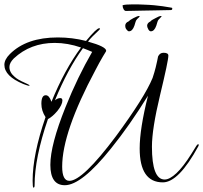

<svg xmlns="http://www.w3.org/2000/svg" viewBox="-35 -809 928 877"><path d="M118 48Q114 48 114 17Q114 -103 173 -274Q154 -303 154 -335Q154 -374 174 -374Q190 -374 200 -344Q260 -491 335 -592Q274 -613 215 -613Q104 -613 28 -542Q8 -522 8 -503Q8 -478 32 -458Q46 -445 76 -432Q100 -422 100 -418Q100 -417 98 -417Q93 -417 72 -425Q-15 -461 -15 -513Q-15 -537 10 -562Q86 -638 229 -638Q295 -638 358 -622Q406 -680 418 -680Q422 -680 422 -677L418 -672Q401 -656 388 -643Q375 -630 367 -619Q450 -596 450 -577L449 -574L435 -551Q418 -522 401 -489Q249 -205 249 -48Q249 17 282 17Q342 17 494 -186Q626 -365 662 -453Q664 -459 670 -478.5Q676 -498 683 -531L687 -551Q695 -568 712 -568Q734 -568 734 -555Q734 -543 724.5 -498Q715 -453 696 -374Q659 -220 659 -139Q659 11 717 11Q740 11 771 -18Q802 -47 839 -106L862 -143Q866 -150 871 -150Q873 -150 873 -147Q873 -145 871 -141Q781 24 709 24Q603 24 603 -131Q603 -176 612.5 -236Q622 -296 641 -372Q557 -236 473 -132Q338 37 261 37Q195 37 195 -56Q195 -147 264 -319Q292 -389 322.5 -452Q353 -515 386 -572Q375 -577 364.5 -581Q354 -585 344 -589Q309 -541 277 -481.5Q245 -422 216 -351Q229 -361 240 -361Q250 -361 250 -350Q250 -331 227 -302Q216 -289 205 -279.5Q194 -270 184 -265Q123 -88 123 38Q123 48 118 48ZM654 -666Q648 -666 643 -674Q637 -685 637 -691Q637 -704 652 -711Q656 -717 675 -726Q692 -736 701 -736Q703 -736 703 -735V-734Q703 -734 701.5 -732.5Q700 -731 697 -727L690 -720Q686 -716 684 -708.5Q682 -701 679 -692Q670 -666 654 -666ZM554 -666Q549 -666 543 -674Q539 -679 538 -683.5Q537 -688 537 -691Q537 -705 552 -711Q557 -717 574 -726Q593 -736 600 -736Q602 -736 603 -735V-734Q603 -734 601.5 -732Q600 -730 597 -727Q593 -724 592 -722.5Q591 -721 590 -720Q586 -716 584 -708.5Q582 -701 579 -692Q570 -666 554 -666ZM540 -759Q534 -759 529.5 -767Q525 -775 525 -784V-785Q537 -789 570 -789Q581 -789 593 -789Q605 -789 619 -788Q649 -787 669.5 -785Q690 -783 708 -780.5Q726 -778 748 -774Q752 -774 752 -770Q752 -763 745 -763Q740 -763 720 -762.5Q700 -762 672 -761.5Q644 -761 616 -760.5Q588 -760 567 -759.5Q546 -759 540 -759Z"/></svg>

Font: Love Light
Style: Regular
Weight: 400
Designer: Robert E. Leuschke
Foundry: Robert E. Leuschke
Version: Version 1.010; ttfautohint (v1.8.3)